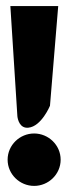

<svg xmlns="http://www.w3.org/2000/svg" viewBox="-20 -610 221 630"><path d="M5 -86C5 -38 45 0 92 0C139 0 179 -38 179 -86C179 -134 139 -172 92 -172C45 -172 5 -134 5 -86ZM14 -590 37 -229C38 -218 45 -188 73 -191C116 -195 144 -263 144 -263L171 -590Z"/></svg>

Font: Charger Pro
Style: UltraExt
Weight: 900
Designer: Jasper
Foundry: Cannot Into Space Fonts
Version: Version 1.09